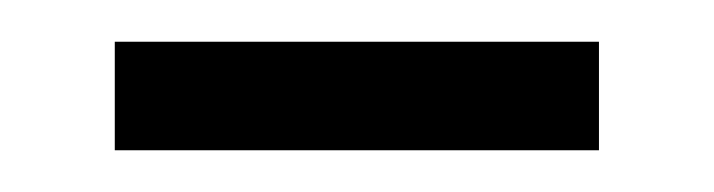

<svg xmlns="http://www.w3.org/2000/svg" viewBox="-20 -316 342 92"><path d="M35 -244V-296H267V-244Z"/></svg>

Font: Noto Sans Georgian SemiCondensed Light
Style: Regular
Weight: 300
Width: 4
Designer: Monotype Design Team, Akaki Razmadze
Foundry: Google LLC
Version: Version 2.005; ttfautohint (v1.8.4.7-5d5b)